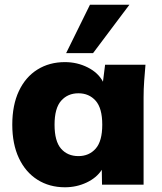

<svg xmlns="http://www.w3.org/2000/svg" viewBox="-20 -782 684 813"><path d="M255 11Q189 11 138.5 -21Q88 -53 60 -112.5Q32 -172 32 -254Q32 -337 60 -396.5Q88 -456 138.5 -487.5Q189 -519 255 -519Q307 -519 351.5 -496.5Q396 -474 416 -436L425 -508H596Q593 -474 590.5 -439Q588 -404 588 -370V0H412L411 -63Q389 -29 346.5 -9Q304 11 255 11ZM312 -121Q357 -121 385 -152.5Q413 -184 413 -254Q413 -324 385 -355.5Q357 -387 312 -387Q267 -387 239 -355.5Q211 -324 211 -254Q211 -184 238.5 -152.5Q266 -121 312 -121ZM260 -557 361 -762H528L374 -557Z"/></svg>

Font: Mulish Black
Style: Regular
Weight: 900
Designer: Vernon Adams
Foundry: Vernon Adams
Version: Version 3.603; ttfautohint (v1.8.3)